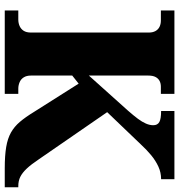

<svg xmlns="http://www.w3.org/2000/svg" viewBox="7 -761 754 808"><g transform="rotate(90 384.0 -357.0)"><path d="M24 0V-57H62Q77 -57 89.5 -62.5Q102 -68 109.5 -79.5Q117 -91 117 -111V-606Q117 -623 110.5 -634.5Q104 -646 92.5 -651.5Q81 -657 66 -657H24V-714H375V-657H345Q331 -657 320.5 -651.5Q310 -646 304 -634.5Q298 -623 298 -604V-354L446 -519Q467 -543 480 -560.5Q493 -578 500 -594Q507 -610 507 -625Q507 -643 493.5 -650.5Q480 -658 447 -658V-714H734V-658Q706 -658 681 -646.5Q656 -635 633 -616Q610 -597 587 -572L452 -431L650 -144Q672 -111 689.5 -92.5Q707 -74 724 -65.5Q741 -57 763 -57H768V0H688Q635 0 599 -6Q563 -12 538 -26Q513 -40 493 -63.5Q473 -87 451 -123L332 -311L298 -284V-110Q298 -92 305.5 -80Q313 -68 326 -62.5Q339 -57 353 -57H375V0Z"/></g></svg>

Font: Noto Serif Khmer ExtraBold
Style: Regular
Weight: 800
Version: Version 2.003